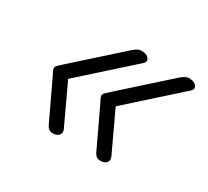

<svg xmlns="http://www.w3.org/2000/svg" viewBox="-111 -687 947 874"><g transform="rotate(30 362.5 -250.0)"><path d="M246 14Q233 14 225 8.5Q217 3 211 -9L113 -216Q106 -228 103.5 -235Q101 -242 101 -246Q101 -254 109 -262Q117 -270 134 -285L366 -493Q381 -506 393 -511Q405 -516 418 -513Q432 -512 441 -505Q450 -498 451.5 -488.5Q453 -479 442 -469L182 -236L278 -31Q288 -12 277.5 1Q267 14 246 14ZM496 14Q483 14 475 8.5Q467 3 461 -9L363 -216Q356 -228 353.5 -235Q351 -242 351 -246Q351 -254 359 -262Q367 -270 384 -285L616 -493Q631 -506 643 -511Q655 -516 668 -513Q682 -512 691 -505Q700 -498 701.5 -488.5Q703 -479 692 -469L432 -236L528 -31Q538 -12 527.5 1Q517 14 496 14Z"/></g></svg>

Font: Playwrite RO Light
Style: Regular
Weight: 300
Version: Version 1.002